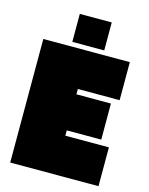

<svg xmlns="http://www.w3.org/2000/svg" viewBox="-119 -867 729 941"><g transform="rotate(15 246.0 -396.0)"><path d="M474 -197V0H26V-627H465V-434H253V-407H428V-224H253V-197ZM329 -650H167V-792H329Z"/></g></svg>

Font: Blinker Black
Style: Regular
Weight: 900
Designer: Juergen Huber
Foundry: supertype
Version: Version 1.017;hotconv 1.0.117;makeotfexe 2.5.65602